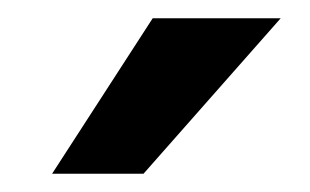

<svg xmlns="http://www.w3.org/2000/svg" viewBox="-20 -780 339 210"><path d="M147 -760H287L137 -590H37Z"/></svg>

Font: M PLUS 1p Medium
Style: Regular
Weight: 500
Version: Version 1.062